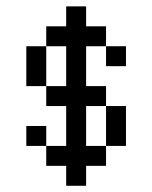

<svg xmlns="http://www.w3.org/2000/svg" viewBox="-20 -520 478 602"><path d="M187.5 -500V-437.5H125V-375H187.5V-250H125V-187.5H187.5V-62.5H125V0H187.5V62.5H250V0H312.5V-62.5H250V-187.5H312.5V-250H250V-375H312.5V-437.5H250V-500ZM312.5 -375V-312.5H375V-375ZM312.5 -187.5V-62.5H375V-187.5ZM125 -62.5V-125H62.5V-62.5ZM125 -250V-375H62.5V-250Z"/></svg>

Font: Medodica
Style: Regular
Weight: 400
Version: Version 001.000